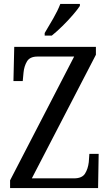

<svg xmlns="http://www.w3.org/2000/svg" viewBox="-20 -951 556 971"><path d="M31 0V-39L355 -665H170Q131 -665 116.5 -640.5Q102 -616 99 -584L95 -541H48L52 -714H465V-674L141 -49H354Q395 -49 410 -73Q425 -97 429 -131L432 -173H479L476 0ZM206 -784Q227 -819 249.5 -858Q272 -897 285 -931H384V-921Q373 -904 349 -876Q325 -848 296 -819.5Q267 -791 242 -771H206Z"/></svg>

Font: Noto Serif Armenian Condensed
Style: Regular
Weight: 400
Width: 3
Designer: Monotype Design Team
Foundry: Monotype Imaging Inc.
Version: Version 2.008; ttfautohint (v1.8.4.7-5d5b)